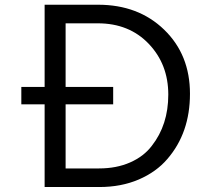

<svg xmlns="http://www.w3.org/2000/svg" viewBox="-20 -751 856 796"><path d="M68.4 -318.4V-390.6H165V-731.4H386.7Q553.7 -731.4 660.6 -627.9Q767.6 -524.4 767.6 -362.3Q767.6 -200.2 673.8 -91.8Q627.9 -38.1 555.2 -6.8Q482.4 24.4 391.6 24.4H165V-318.4ZM252 -52.7H390.6Q462.9 -52.7 519.5 -77.6Q576.2 -102.5 609.4 -146.5Q677.7 -233.4 677.7 -358.9Q677.7 -484.4 596.7 -569.3Q515.6 -654.3 385.7 -654.3H252V-390.6H449.2V-318.4H252Z"/></svg>

Font: GenEi M Gothic v2 Regular
Style: Regular
Weight: 400
Version: Version 2.0